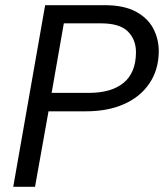

<svg xmlns="http://www.w3.org/2000/svg" viewBox="-20 -720 632 740"><path d="M31 0 154 -700H384Q457 -700 503 -675.5Q549 -651 570.5 -610.5Q592 -570 592 -521Q591 -450 555.5 -398Q520 -346 457.5 -318.5Q395 -291 312 -291H167L115 0ZM179 -362H322Q409 -362 456 -400.5Q503 -439 504 -516Q505 -566 473.5 -598Q442 -630 370 -630H226Z"/></svg>

Font: DM Sans 20pt
Style: Italic
Weight: 400
Italic angle: -10°
Version: Version 4.004;gftools[0.9.30]